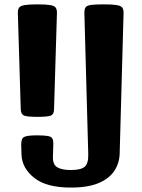

<svg xmlns="http://www.w3.org/2000/svg" viewBox="-20 -845 642 871"><path d="M301.3 5.9Q190.4 5.9 135.3 -38.1Q80.1 -82 77.6 -142.6L76.2 -186Q75.2 -215.3 88.4 -223.1Q101.6 -231 147 -231Q181.2 -231 197.3 -228Q213.4 -225.1 218 -215.6Q222.7 -206.1 221.7 -186L220.2 -136.7Q218.3 -99.6 238.8 -86.7Q259.3 -73.7 301.3 -73.7Q347.2 -73.7 364.3 -88.6Q381.3 -103.5 380.4 -144.5L362.8 -784.7Q362.3 -803.2 368.4 -811.8Q374.5 -820.3 393.8 -822.8Q413.1 -825.2 451.7 -825.2Q490.2 -825.2 509.5 -822Q528.8 -818.8 534.9 -810.3Q541 -801.8 540.5 -784.7L522.9 -148.9Q522 -106.4 499.5 -71.3Q477.1 -36.1 428.7 -15.1Q380.4 5.9 301.3 5.9ZM149.9 -314.9Q105 -314.9 90.1 -320.3Q75.2 -325.7 74.2 -348.1L61 -784.7Q60.5 -801.8 66.7 -810.3Q72.8 -818.8 92 -822Q111.3 -825.2 149.9 -825.2Q188.5 -825.2 207.5 -822Q226.6 -818.8 232.7 -810.3Q238.8 -801.8 238.3 -784.7L225.1 -348.1Q224.6 -325.7 209.7 -320.3Q194.8 -314.9 149.9 -314.9Z"/></svg>

Font: Denk One
Style: Regular
Weight: 400
Designer: Irina Smirnova, Eben Sorkin
Foundry: Sorkin Type Co.f
Version: Version 1.004; ttfautohint (v1.8.4.7-5d5b);gftools[0.9.23]